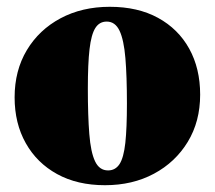

<svg xmlns="http://www.w3.org/2000/svg" viewBox="-20 -530 632 565"><path d="M298 -28.5Q319.5 -28.5 331.8 -47.2Q344 -66 348.8 -109.5Q353.5 -153 353.5 -225.5Q353.5 -305.5 349 -359Q344.5 -412.5 331.8 -439.5Q319 -466.5 294 -466.5Q272.5 -466.5 260.5 -447.5Q248.5 -428.5 243.5 -385.5Q238.5 -342.5 238.5 -269.5Q238.5 -189.5 242.8 -135.8Q247 -82 259.8 -55.2Q272.5 -28.5 298 -28.5ZM289 15Q207.5 15 148 -17.8Q88.5 -50.5 55.8 -108.8Q23 -167 23 -243.5Q23 -322.5 59 -382.5Q95 -442.5 158.2 -476.2Q221.5 -510 303 -510Q385.5 -510 445 -477.5Q504.5 -445 536.8 -386.8Q569 -328.5 569 -251.5Q569 -172.5 532.5 -112.5Q496 -52.5 433 -18.8Q370 15 289 15Z"/></svg>

Font: Newsreader 60pt ExtraBold
Style: Regular
Weight: 800
Designer: Hugues Gentile
Foundry: Production Type
Version: Version 1.003